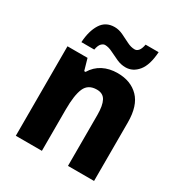

<svg xmlns="http://www.w3.org/2000/svg" viewBox="-178 -892 963 1020"><g transform="rotate(30 304.0 -382.0)"><path d="M368 -559Q449 -559 497 -510Q545 -461 545 -359V0H385V-313Q385 -370 369.5 -399Q354 -428 316 -428Q263 -428 244 -385Q225 -342 225 -253V0H65V-549H188L208 -479H216Q240 -519 279 -539Q318 -559 368 -559ZM118 -605Q122 -675 149.5 -719Q177 -763 232 -763Q258 -763 284 -750.5Q310 -738 334.5 -725.5Q359 -713 382 -713Q395 -713 405 -725Q415 -737 420 -764H500Q495 -683 463.5 -644.5Q432 -606 387 -606Q359 -606 332.5 -618Q306 -630 281 -642.5Q256 -655 235 -655Q224 -655 213 -644Q202 -633 197 -605Z"/></g></svg>

Font: Noto Sans Armenian SemiCondensed ExtraBold
Style: Regular
Weight: 800
Width: 4
Designer: Monotype Design Team
Foundry: Monotype Imaging Inc.
Version: Version 2.008; ttfautohint (v1.8.4.7-5d5b)